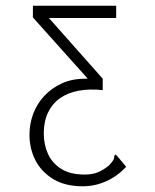

<svg xmlns="http://www.w3.org/2000/svg" viewBox="-20 -643 540 671"><path d="M269 8Q207 8 165.5 -17.5Q124 -43 103.5 -83.5Q83 -124 83 -172Q83 -210 96 -245Q109 -280 134.5 -307.5Q160 -335 196 -351.5Q232 -368 279 -368H339V-328Q293 -333 255 -326Q217 -319 190 -300Q163 -281 148 -250Q133 -219 133 -177Q133 -137 148 -104.5Q163 -72 194.5 -52.5Q226 -33 276 -33Q304 -33 323.5 -41.5Q343 -50 361 -65Q372 -77 376 -83.5Q380 -90 379 -98L384 -103L391 -96L421 -60Q390 -27 351 -9.5Q312 8 269 8ZM95 -582V-623H386V-580H151L339 -368L293 -361Z"/></svg>

Font: Inconsolata Light
Style: Regular
Weight: 300
Designer: Raph Levien, Cyreal, Brenton Simpson
Foundry: Raph Levien, Cyreal, Google
Version: Version 3.001